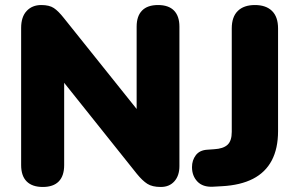

<svg xmlns="http://www.w3.org/2000/svg" viewBox="-20 -734 1188 763"><path d="M150 9Q108 9 86 -13Q64 -35 64 -78V-623Q64 -667 86 -690.5Q108 -714 144 -714Q176 -714 194 -702Q212 -690 234 -662L551 -266H523V-628Q523 -670 544.5 -692Q566 -714 608 -714Q650 -714 671.5 -692Q693 -670 693 -628V-74Q693 -36 673 -13.5Q653 9 619 9Q585 9 565.5 -3.5Q546 -16 524 -43L207 -440H235V-78Q235 -35 213.5 -13Q192 9 150 9ZM826 8Q786 10 764.5 -12.5Q743 -35 743 -70Q743 -97 758 -117Q773 -137 803 -139L831 -141Q867 -143 884 -158.5Q901 -174 901 -210V-621Q901 -667 925 -690.5Q949 -714 993 -714Q1037 -714 1061 -690.5Q1085 -667 1085 -621V-213Q1085 -144 1060 -96.5Q1035 -49 985.5 -23.5Q936 2 862 6Z"/></svg>

Font: Nunito ExtraLight Black
Style: Regular
Weight: 900
Version: Version 3.602